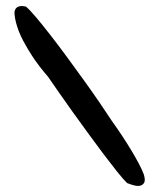

<svg xmlns="http://www.w3.org/2000/svg" viewBox="-20 -617 540 635"><path d="M400.5 -11.5Q388.5 -23 368.2 -48.2Q348 -73.5 322.5 -107.2Q297 -141 269.8 -178.5Q242.5 -216 217 -251.5Q191.5 -287 171.2 -316.5Q151 -346 139 -363Q125 -379 110.8 -397.5Q96.5 -416 84.5 -434.8Q72.5 -453.5 64 -469Q55.5 -483.5 48.5 -498.8Q41.5 -514 36.8 -529Q32 -544 29.8 -556.8Q27.5 -569.5 28 -578.5Q30.5 -591 40.5 -595Q50.5 -599 66 -595Q76.5 -586.5 97 -562.5Q117.5 -538.5 144 -504.5Q170.5 -470.5 199.5 -431.2Q228.5 -392 257 -352.2Q285.5 -312.5 309.5 -277.5Q333.5 -242.5 350 -217Q366.5 -194 382.8 -169.5Q399 -145 413.2 -121.5Q427.5 -98 438.5 -77.2Q449.5 -56.5 455.5 -40.5Q458.5 -31 458.8 -24.2Q459 -17.5 457 -13Q452.5 -5.5 445 -3.2Q437.5 -1 426.5 -3.2Q415.5 -5.5 400.5 -11.5Z"/></svg>

Font: Gluten Thin
Style: Regular
Weight: 400
Version: Version 1.300